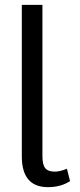

<svg xmlns="http://www.w3.org/2000/svg" viewBox="-20 -762 331 792"><path d="M70 -117V-742H155V-118Q155 -83 166.5 -68.5Q178 -54 206 -54Q228 -54 256 -66L269 -15Q231 10 178 10Q70 10 70 -117Z"/></svg>

Font: Sarabun
Style: Regular
Weight: 400
Designer: Suppakit Chalermlarp | Katatrad Co.,Ltd.
Foundry: Cadson Demak Co.,Ltd.
Version: Version 1.000; ttfautohint (v1.6)